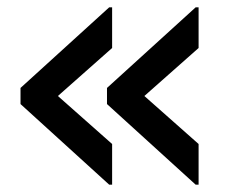

<svg xmlns="http://www.w3.org/2000/svg" viewBox="-20 -570 621 524"><path d="M514 -66 272 -286V-330L514 -550H522V-439L374 -308L522 -177V-66ZM278 -66 36 -286V-330L278 -550H286V-439L138 -308L286 -177V-66Z"/></svg>

Font: Kufam Medium
Style: Regular
Weight: 500
Designer: Wael Morcos, Artur Schmal
Foundry: Original Type
Version: Version 1.300; ttfautohint (v1.8.3)